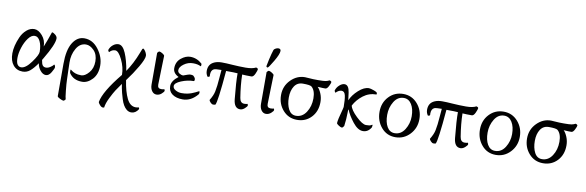

<svg xmlns="http://www.w3.org/2000/svg" viewBox="-56 -1171 5815 1905"><g transform="rotate(10 2851.0 -218.0)"><path d="M143.6 -30.3Q189.5 -30.3 244.6 -106Q299.8 -181.6 299.8 -213.9Q299.8 -276.4 279.3 -318.8Q258.8 -361.3 225.1 -361.3Q191.4 -361.3 160.6 -320.3Q129.9 -279.3 111.3 -221.2Q92.8 -163.1 92.8 -116.7Q92.8 -70.3 106.9 -50.3Q121.1 -30.3 143.6 -30.3ZM462.9 -114.3Q475.6 -109.4 475.6 -86.4Q475.6 -76.2 452.6 -36.6Q429.7 2.9 398.9 2.9Q368.2 2.9 341.8 -30.3Q315.4 -63.5 311.5 -100.6Q272.5 -44.9 240.2 -18.1Q208 8.8 166 8.8Q106.4 8.8 70.8 -34.2Q35.2 -77.1 35.2 -151.9Q35.2 -226.6 75.7 -318.8Q95.7 -364.3 131.3 -395.5Q167 -426.8 209 -426.8Q251 -426.8 290.5 -381.3Q330.1 -335.9 330.1 -272.5Q358.4 -341.3 386.7 -425.8Q401.4 -425.8 421.4 -408.7Q441.4 -391.6 441.4 -373Q441.4 -313 348.6 -158.2L336.9 -138.7Q342.8 -98.6 354.5 -84.5Q366.2 -70.3 387.7 -70.3Q409.2 -70.3 433.6 -86.9Q458 -103.5 462.9 -114.3Z M764.6 5.9Q674.8 5.9 632.8 -60.5Q630.9 -67.4 630.9 -80.6Q630.9 -93.8 633.8 -93.8Q636.7 -93.8 648.4 -84Q660.2 -74.2 684.6 -64.9Q709 -55.7 745.6 -55.7Q782.2 -55.7 821.3 -100.6Q860.4 -145.5 860.4 -215.3Q860.4 -285.2 821.3 -325.2Q782.2 -365.2 741.2 -365.2Q679.7 -365.2 643.6 -302.2Q607.4 -239.3 609.4 -160.2Q609.4 -141.6 611.3 -86.9Q613.3 -32.2 614.3 9.3Q615.2 50.8 622.6 120.6Q629.9 190.4 635.7 206.1Q624 222.7 614.3 222.7Q604.5 222.7 578.6 210Q552.7 197.3 552.7 187.5V-137.7Q552.7 -278.3 597.7 -350.6Q642.6 -422.9 713.9 -422.9Q798.8 -422.9 856.9 -345.7Q915 -268.6 915 -182.1Q915 -95.7 867.7 -44.9Q820.3 5.9 764.6 5.9Z M1057.6 -423.8Q1100.6 -423.8 1131.3 -351.6Q1162.1 -279.3 1178.7 -176.8Q1237.8 -262.7 1280.8 -374.5Q1283.2 -380.9 1290 -397.9Q1296.9 -415 1297.9 -418Q1303.7 -423.8 1307.1 -423.8Q1310.5 -423.8 1319.3 -414.1Q1328.1 -404.3 1336.4 -387.7Q1344.7 -371.1 1344.7 -357.4Q1344.7 -324.2 1298.3 -244.6Q1252 -165 1192.4 -85.9Q1210 28.3 1243.2 95.7Q1276.4 163.1 1333 163.1Q1351.6 163.1 1361.3 158.2Q1369.1 161.1 1369.1 169.9V175.8Q1340.8 220.7 1297.9 220.7Q1271.5 220.7 1250 203.1Q1213.4 173.3 1192.9 106Q1172.4 39.1 1165.5 1Q1159.2 -37.1 1158.2 -42Q1123 7.8 1106 33.7Q1088.9 59.6 1059.6 118.2Q1030.3 176.8 1025.4 219.7Q1017.6 221.7 1012.7 221.7Q997.1 221.7 980.5 202.1Q963.9 182.6 963.9 174.8Q982.4 67.4 1143.6 -129.9Q1143.6 -205.1 1106.4 -281.7Q1069.3 -358.4 1036.1 -358.4Q1002.9 -358.4 979.5 -331.1Q974.6 -331.1 970.7 -338.4Q966.8 -345.7 966.8 -350.6Q976.6 -380.9 1002.4 -402.3Q1028.3 -423.8 1057.6 -423.8Z M1449.2 -86.9V-406.2Q1460.9 -422.9 1470.7 -422.9Q1480.5 -422.9 1501.5 -410.2Q1522.5 -397.5 1522.5 -387.7Q1521.5 -353.5 1518.6 -254.4Q1515.6 -155.3 1514.6 -98.6Q1513.7 -58.6 1549.8 -58.6Q1574.2 -58.6 1581.1 -63.5Q1587.9 -58.6 1587.9 -48.3Q1587.9 -38.1 1564.9 -17.6Q1542 2.9 1513.7 2.9Q1485.4 2.9 1467.3 -22.5Q1449.2 -47.9 1449.2 -86.9Z M1668 -110.4Q1668 -85.9 1696.3 -70.3Q1724.6 -54.7 1756.3 -54.7Q1788.1 -54.7 1813 -59.6Q1837.9 -64.5 1856.9 -71.8Q1876 -79.1 1891.1 -86.4Q1906.2 -93.8 1915.5 -98.6Q1924.8 -103.5 1925.8 -103.5Q1931.6 -103.5 1931.6 -93.8Q1931.6 -84 1928.7 -75.2Q1863.3 4.9 1778.3 4.9Q1712.9 4.9 1673.3 -23.4Q1633.8 -51.8 1633.8 -104.5Q1633.8 -157.2 1700.2 -207Q1642.6 -236.3 1642.6 -285.2Q1642.6 -349.6 1688.5 -387.2Q1734.4 -424.8 1781.2 -424.8Q1846.7 -424.8 1899.4 -377.9Q1902.3 -373 1902.3 -363.8Q1902.3 -354.5 1897.5 -349.6Q1868.2 -366.2 1818.4 -366.2Q1768.6 -366.2 1727.1 -335.9Q1685.5 -305.7 1685.5 -273.4Q1685.5 -252.9 1705.1 -241.2Q1724.6 -229.5 1741.2 -229.5Q1795.9 -251 1812 -251Q1828.1 -251 1839.8 -247.1Q1863.3 -227.5 1863.3 -210.4Q1863.3 -193.4 1855.5 -193.4Q1794.9 -193.4 1731.4 -167.5Q1668 -141.6 1668 -110.4Z M1983.4 -258.8Q1964.8 -283.7 1964.8 -316.4Q1964.8 -349.6 1979 -373Q1993.2 -396.5 2024.4 -410.2Q2055.7 -423.8 2098.1 -423.8Q2140.6 -423.8 2206.1 -418.9Q2271.5 -414.1 2338.9 -414.1Q2406.2 -414.1 2442.4 -433.6Q2457 -430.7 2461.9 -419.9Q2461.9 -407.2 2446.3 -372.6Q2430.7 -337.9 2411.1 -337.9Q2353.5 -337.9 2317.4 -340.8Q2319.3 -234.4 2339.8 -108.4Q2347.7 -58.6 2387.7 -58.6Q2412.1 -58.6 2418.9 -63.5Q2425.8 -58.6 2425.8 -48.3Q2425.8 -38.1 2402.8 -17.6Q2379.9 2.9 2356.4 2.9Q2295.9 2.9 2287.1 -86.9Q2269.5 -260.7 2270.5 -344.7Q2240.2 -347.7 2154.3 -347.7Q2127 -28.3 2107.4 0Q2097.7 2.9 2084.5 2.9Q2071.3 2.9 2057.1 -12.7Q2043 -28.3 2043 -36.1Q2075.7 -89.4 2083.5 -130.4Q2090.8 -170.9 2093.3 -191.4Q2095.7 -211.9 2100.1 -264.2Q2104.5 -316.4 2107.4 -349.6Q2048.8 -349.6 2032.2 -342.8Q2002.9 -329.1 2002.9 -283.2Q2002.9 -276.4 2003.9 -270.5Q2004.9 -264.6 1996.6 -261.7Q1988.3 -258.8 1983.4 -258.8Z M2626 -659.2Q2651.4 -659.2 2651.4 -636.7Q2651.4 -604.5 2607.9 -530.8Q2564.5 -457 2554.7 -453.1H2551.8Q2548.8 -453.1 2544.4 -456.1Q2540 -459 2540 -465.3Q2540 -471.7 2554.2 -534.7Q2568.4 -597.7 2581.1 -634.8Q2584 -642.6 2598.6 -650.9Q2613.3 -659.2 2626 -659.2ZM2551.8 -86.9V-406.2Q2563.5 -422.9 2573.2 -422.9Q2583 -422.9 2604 -410.2Q2625 -397.5 2625 -387.7Q2624 -353.5 2621.1 -254.4Q2618.2 -155.3 2617.2 -98.6Q2616.2 -58.6 2652.3 -58.6Q2676.8 -58.6 2683.6 -63.5Q2690.4 -58.6 2690.4 -48.3Q2690.4 -38.1 2667.5 -17.6Q2644.5 2.9 2616.2 2.9Q2587.9 2.9 2569.8 -22.5Q2551.8 -47.9 2551.8 -86.9Z M2926.8 -356.4Q2871.1 -356.4 2841.8 -311.5Q2812.5 -266.6 2812.5 -196.8Q2812.5 -127 2837.9 -78.6Q2863.3 -30.3 2913.1 -30.3Q2976.6 -30.3 3015.6 -89.8Q3054.7 -149.4 3054.7 -229.5Q3054.7 -309.6 3014.6 -343.8Q2999 -356.4 2926.8 -356.4ZM2936.5 -422.9Q2958 -422.9 2985.4 -419.9Q3012.7 -417 3067.9 -417Q3123 -417 3143.6 -420.9Q3164.1 -424.8 3182.6 -434.6Q3197.3 -431.6 3202.1 -420.9Q3202.1 -409.2 3186.5 -378.4Q3170.9 -347.7 3153.8 -347.7Q3136.7 -347.7 3124.5 -348.1Q3112.3 -348.6 3099.1 -349.6Q3085.9 -350.6 3076.2 -350.6Q3096.7 -331.1 3113.3 -291Q3129.9 -251 3129.9 -206.1Q3129.9 -112.3 3073.2 -52.2Q3016.6 7.8 2930.2 7.8Q2843.8 7.8 2788.1 -55.2Q2732.4 -118.2 2732.4 -208Q2732.4 -297.9 2793.9 -360.4Q2855.5 -422.9 2936.5 -422.9Z M3328.1 -30.3Q3328.1 -59.6 3360.4 -175.8L3365.2 -198.2Q3365.2 -273.4 3356.4 -313.5Q3347.7 -353.5 3317.4 -353.5Q3300.8 -353.5 3284.7 -343.8Q3268.6 -334 3261.7 -324.2Q3257.8 -324.2 3253.4 -332Q3249 -339.8 3249 -344.7Q3258.8 -377 3284.7 -399.9Q3310.5 -422.9 3335.4 -422.9Q3378.4 -422.9 3388.7 -347.2Q3396 -292.5 3398.4 -271.5Q3421.9 -327.1 3476.6 -376.5Q3531.2 -425.8 3580.1 -425.8Q3595.7 -425.8 3630.9 -413.1Q3666 -400.4 3666 -389.6Q3666 -378.9 3665 -377Q3589.8 -377 3531.7 -332.5Q3473.6 -288.1 3441.4 -226.6Q3449.2 -183.6 3513.2 -122.1Q3577.1 -60.5 3614.3 -60.5Q3651.4 -60.5 3662.1 -67.4Q3672.9 -74.2 3675.8 -74.7Q3678.7 -75.2 3678.7 -65.9Q3678.7 -56.6 3675.8 -47.9Q3645.5 3.9 3593.8 3.9Q3542 3.9 3491.2 -60.5Q3440.4 -125 3417 -183.6Q3414.1 -177.7 3414.1 -175.8L3413.1 -144.5Q3413.1 -86.9 3403.3 -13.7Q3391.6 5.9 3381.3 5.9Q3371.1 5.9 3349.6 -7.8Q3328.1 -21.5 3328.1 -30.3Z M3781.7 -367.2Q3839.8 -428.7 3926.3 -428.7Q4012.7 -428.7 4069.3 -364.3Q4126 -299.8 4126 -209.5Q4126 -119.1 4066.4 -55.7Q4006.8 7.8 3920.4 7.8Q3834 7.8 3778.8 -57.1Q3723.6 -122.1 3723.6 -213.9Q3723.6 -305.7 3781.7 -367.2ZM3938.5 -390.6Q3877 -390.6 3840.3 -330.6Q3803.7 -270.5 3803.7 -196.8Q3803.7 -123 3830.6 -76.7Q3857.4 -30.3 3907.2 -30.3Q3970.7 -30.3 4008.3 -90.3Q4045.9 -150.4 4045.9 -223.6Q4045.9 -296.9 4017.1 -343.8Q3988.3 -390.6 3938.5 -390.6Z M4203.1 -258.8Q4184.6 -283.7 4184.6 -316.4Q4184.6 -349.6 4198.7 -373Q4212.9 -396.5 4244.1 -410.2Q4275.4 -423.8 4317.9 -423.8Q4360.4 -423.8 4425.8 -418.9Q4491.2 -414.1 4558.6 -414.1Q4626 -414.1 4662.1 -433.6Q4676.8 -430.7 4681.6 -419.9Q4681.6 -407.2 4666 -372.6Q4650.4 -337.9 4630.9 -337.9Q4573.2 -337.9 4537.1 -340.8Q4539.1 -234.4 4559.6 -108.4Q4567.4 -58.6 4607.4 -58.6Q4631.8 -58.6 4638.7 -63.5Q4645.5 -58.6 4645.5 -48.3Q4645.5 -38.1 4622.6 -17.6Q4599.6 2.9 4576.2 2.9Q4515.6 2.9 4506.8 -86.9Q4489.3 -260.7 4490.2 -344.7Q4460 -347.7 4374 -347.7Q4346.7 -28.3 4327.1 0Q4317.4 2.9 4304.2 2.9Q4291 2.9 4276.9 -12.7Q4262.7 -28.3 4262.7 -36.1Q4295.4 -89.4 4303.2 -130.4Q4310.5 -170.9 4313 -191.4Q4315.4 -211.9 4319.8 -264.2Q4324.2 -316.4 4327.1 -349.6Q4268.6 -349.6 4252 -342.8Q4222.7 -329.1 4222.7 -283.2Q4222.7 -276.4 4223.6 -270.5Q4224.6 -264.6 4216.3 -261.7Q4208 -258.8 4203.1 -258.8Z M4793.5 -367.2Q4851.6 -428.7 4938 -428.7Q5024.4 -428.7 5081.1 -364.3Q5137.7 -299.8 5137.7 -209.5Q5137.7 -119.1 5078.1 -55.7Q5018.6 7.8 4932.1 7.8Q4845.7 7.8 4790.5 -57.1Q4735.4 -122.1 4735.4 -213.9Q4735.4 -305.7 4793.5 -367.2ZM4950.2 -390.6Q4888.7 -390.6 4852.1 -330.6Q4815.4 -270.5 4815.4 -196.8Q4815.4 -123 4842.3 -76.7Q4869.1 -30.3 4918.9 -30.3Q4982.4 -30.3 5020 -90.3Q5057.6 -150.4 5057.6 -223.6Q5057.6 -296.9 5028.8 -343.8Q5000 -390.6 4950.2 -390.6Z M5405.3 -356.4Q5349.6 -356.4 5320.3 -311.5Q5291 -266.6 5291 -196.8Q5291 -127 5316.4 -78.6Q5341.8 -30.3 5391.6 -30.3Q5455.1 -30.3 5494.1 -89.8Q5533.2 -149.4 5533.2 -229.5Q5533.2 -309.6 5493.2 -343.8Q5477.5 -356.4 5405.3 -356.4ZM5415 -422.9Q5436.5 -422.9 5463.9 -419.9Q5491.2 -417 5546.4 -417Q5601.6 -417 5622.1 -420.9Q5642.6 -424.8 5661.1 -434.6Q5675.8 -431.6 5680.7 -420.9Q5680.7 -409.2 5665 -378.4Q5649.4 -347.7 5632.3 -347.7Q5615.2 -347.7 5603 -348.1Q5590.8 -348.6 5577.6 -349.6Q5564.5 -350.6 5554.7 -350.6Q5575.2 -331.1 5591.8 -291Q5608.4 -251 5608.4 -206.1Q5608.4 -112.3 5551.8 -52.2Q5495.1 7.8 5408.7 7.8Q5322.3 7.8 5266.6 -55.2Q5210.9 -118.2 5210.9 -208Q5210.9 -297.9 5272.5 -360.4Q5334 -422.9 5415 -422.9Z"/></g></svg>

Font: CrimsonText-Roman
Style: Roman
Weight: 400
Version: Version 0.13